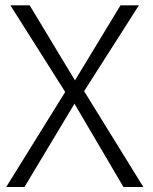

<svg xmlns="http://www.w3.org/2000/svg" viewBox="-20 -727 588 739"><path d="M306.2 -372.1 531.7 -7.3H455.1L272.5 -317.9L266.6 -328.1L260.7 -317.9L74.2 -7.3H3.9L228.5 -369.1L231 -373L228.5 -377L20 -706.5H94.2L262.7 -427.2L268.6 -417.5L274.4 -427.2L443.8 -706.5H514.6L306.2 -379.9L303.7 -376Z"/></svg>

Font: Sahel Light FD
Style: Light-FD
Weight: 300
Foundry: Saber Rastikerdar (saber.rastikerdar@gmail.com)
Version: Version 3.3.0